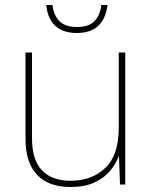

<svg xmlns="http://www.w3.org/2000/svg" viewBox="-20 -738 613 768"><path d="M481 -528V0H460L456 -111H454Q443 -81 419 -53Q395 -25 356.5 -7.5Q318 10 262 10Q174 10 128 -39Q82 -88 82 -182V-528H108V-186Q108 -98 148 -56.5Q188 -15 262 -15Q348 -15 401.5 -66.5Q455 -118 455 -226V-528ZM410 -718Q396 -606 287 -606Q233 -606 201.5 -634.5Q170 -663 165 -718H190Q194 -678 217.5 -654Q241 -630 287 -630Q336 -630 358.5 -654Q381 -678 385 -718Z"/></svg>

Font: Noto Sans Sinhala UI Thin
Style: Regular
Weight: 100
Designer: Jelle Bosma - Monotype Design Team
Foundry: Monotype Imaging Inc.
Version: Version 2.006; ttfautohint (v1.8.4.7-5d5b)